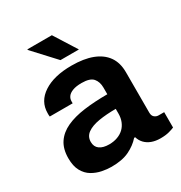

<svg xmlns="http://www.w3.org/2000/svg" viewBox="-172 -846 924 981"><g transform="rotate(-30 290.0 -355.5)"><path d="M203.5 12Q177.3 12 147.7 6.1Q118 0.1 91.8 -15.4Q65.6 -31 49.4 -60.2Q33.1 -89.5 33.1 -136Q33.1 -191.1 57.2 -226.9Q81.3 -262.7 125.6 -283.1Q169.9 -303.5 231.9 -311.8Q293.9 -320.1 369.2 -320.1V-359.4Q369.2 -393 351.4 -414.3Q333.6 -435.7 283.6 -435.7Q250.9 -435.7 230.6 -427.8Q210.2 -419.9 201.5 -407.5Q192.7 -395.2 192.7 -380.3V-368.5H57.7Q56.7 -373.3 56.7 -377.8Q56.7 -382.4 56.7 -388.7Q56.7 -457.8 118.1 -498.1Q179.5 -538.4 283.4 -538.4Q355.7 -538.4 405.5 -519.3Q455.4 -500.2 481.7 -463.1Q507.9 -426 507.9 -370.3V-131.5Q507.9 -113.1 518.3 -104.4Q528.6 -95.6 542.3 -95.6H575.1V-4.9Q564.7 -0.2 543.9 5.5Q523 11.2 493 11.2Q464 11.2 441.4 2.8Q418.9 -5.6 403.9 -21.3Q388.9 -37.1 382.7 -58.7H376.5Q349.2 -27.6 307.9 -7.8Q266.6 12 203.5 12ZM250 -93.2Q277.7 -93.2 299.8 -101.5Q322 -109.7 337.2 -124.3Q352.4 -138.9 360.8 -159.8Q369.2 -180.7 369.2 -205.3V-233.9Q313.3 -233.9 269 -226.5Q224.7 -219 199.4 -200.9Q174.2 -182.8 174.2 -151Q174.2 -122.4 194.2 -107.8Q214.1 -93.2 250 -93.2ZM358 -590.8H249.1L129.8 -719.8L131 -723H274.6Z"/></g></svg>

Font: Archivo Variable SemiBold
Style: Regular
Weight: 600
Designer: Hector Gatti
Foundry: Omnibus-Type
Version: Version 2.001